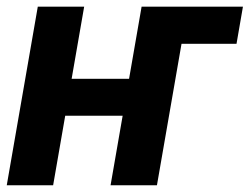

<svg xmlns="http://www.w3.org/2000/svg" viewBox="-20 -548 739 568"><path d="M698.7 -528.3 679.7 -418.5H476.6L497.1 -528.3ZM407.7 -314.9 388.2 -205.6H126.5L146 -314.9ZM229 -528.3 137.2 0H0L91.8 -528.3ZM536.1 -528.3 444.3 0H307.1L398.9 -528.3Z"/></svg>

Font: Roboto
Style: Bold Italic
Weight: 700
Italic angle: -12°
Designer: Christian Robertson
Foundry: Google
Version: Version 3.0